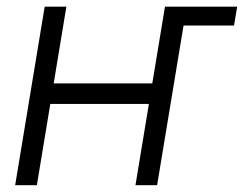

<svg xmlns="http://www.w3.org/2000/svg" viewBox="-20 -542 714 562"><path d="M488.3 -467.3 497.6 -522.5H674.3L665 -467.3ZM441.9 -297.9 432.1 -237.8H111.3L121.6 -297.9ZM174.3 -522.5 87.9 0H24.4L110.8 -522.5ZM526.4 -522.5 439.9 0H376.5L462.9 -522.5Z"/></svg>

Font: Inter 28pt Light
Style: Italic
Weight: 300
Italic angle: -9.3988°
Designer: Rasmus Andersson
Foundry: rsms
Version: Version 4.001;git-66647c0bb